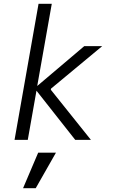

<svg xmlns="http://www.w3.org/2000/svg" viewBox="-20 -740 640 1016"><path d="M57 0 184 -720H254L177 -285L426 -496H521L250 -271L249 -265L461 0H378L173 -260L127 0ZM102 256 182 68H276L169 256Z"/></svg>

Font: DM Mono Light
Style: Italic
Weight: 300
Italic angle: -10°
Designer: Colophon Foundry
Foundry: Colophon Foundry
Version: Version 1.000; ttfautohint (v1.8.2.53-6de2)